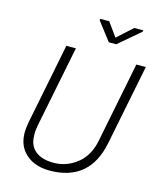

<svg xmlns="http://www.w3.org/2000/svg" viewBox="-133 -1005 918 1109"><g transform="rotate(15 326.5 -451.0)"><path d="M269.5 10.5Q169.5 10.5 114 -51.5Q75.5 -94.5 75 -164.5Q75 -194.5 82 -229L178 -711H235L138.5 -229Q131.5 -196 132 -168.5Q132 -115 157.5 -84.5Q196.5 -39 279.5 -39Q358 -39 420.2 -88.2Q482.5 -137.5 500.5 -229L596.5 -711H653Q605 -470.5 556.8 -230Q508.5 10.5 269.5 10.5ZM454 -794H409.5L325.5 -903.5L327.5 -912H380.5L439.5 -829.5L530.5 -912H584.5L582.5 -903.5Z"/></g></svg>

Font: Roberto Sans Light
Style: Italic
Weight: 300
Italic angle: -11°
Designer: Google
Version: Version 1.00;June 11, 2020;FontCreator 12.0.0.2522 64-bit; t